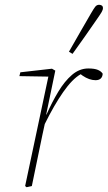

<svg xmlns="http://www.w3.org/2000/svg" viewBox="-20 -777 450 802"><path d="M85 0 182 -457 61 -459 65 -475 197 -490 211 -482 173 -299 174 -298Q197 -350 223.5 -394Q250 -438 281 -464.5Q312 -491 349 -491Q375 -491 389 -485Q403 -479 409 -469Q407 -442 379 -442Q353 -442 325 -461L317 -467Q282 -447 244 -392.5Q206 -338 167 -259L157 -213Q146 -160 135 -106.5Q124 -53 113 0L91 5ZM268 -561Q290 -599 315.5 -644Q341 -689 360 -721Q371 -740 377.5 -748.5Q384 -757 394 -757Q400 -757 405 -754Q410 -751 410 -743Q410 -736 404.5 -726.5Q399 -717 385 -697Q366 -669 337 -628Q308 -587 283 -552Z"/></svg>

Font: Source Serif 4 SmText ExtraLight
Style: Italic
Weight: 200
Italic angle: -12°
Designer: Frank Grießhammer
Foundry: Adobe
Version: Version 4.005;hotconv 1.1.0;makeotfexe 2.6.0